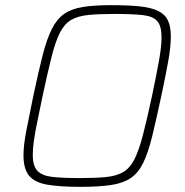

<svg xmlns="http://www.w3.org/2000/svg" viewBox="-20 -716 716 744"><path d="M292 8Q211 8 162.5 -0.5Q114 -9 92.5 -35.5Q71 -62 71 -114Q71 -153 82 -209.5Q93 -266 109 -344Q129 -438 145 -501Q161 -564 180.5 -603Q200 -642 228.5 -662Q257 -682 301 -689Q345 -696 411 -696Q476 -696 520 -691.5Q564 -687 591 -674.5Q618 -662 630 -638Q642 -614 642 -575Q642 -536 632 -479.5Q622 -423 605 -344Q585 -250 569.5 -187Q554 -124 535 -85Q516 -46 486.5 -26Q457 -6 410 1Q363 8 292 8ZM289 -26Q351 -26 391 -30Q431 -34 457 -49Q483 -64 500.5 -98Q518 -132 533.5 -191.5Q549 -251 569 -344Q586 -425 596 -480.5Q606 -536 606 -571Q606 -615 589.5 -634Q573 -653 533.5 -657.5Q494 -662 424 -662Q363 -662 322.5 -658Q282 -654 256 -639Q230 -624 212.5 -590Q195 -556 180 -496.5Q165 -437 145 -344Q134 -289 125 -246.5Q116 -204 111.5 -172Q107 -140 107 -116Q107 -73 125 -54Q143 -35 183 -30.5Q223 -26 289 -26Z"/></svg>

Font: Saira Thin
Style: Italic
Weight: 100
Italic angle: -12°
Designer: Hector Gatti with collaboration of the Omnibus-Type team
Foundry: Omnibus-Type
Version: Version 1.101